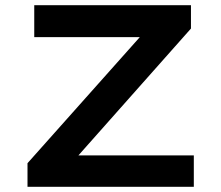

<svg xmlns="http://www.w3.org/2000/svg" viewBox="-20 -720 852 740"><path d="M86 0V-91L551 -613L597 -577H112V-700H716V-610L252 -87L206 -121H727V0Z"/></svg>

Font: Lexend Mega Medium
Style: Regular
Weight: 500
Version: Version 1.007